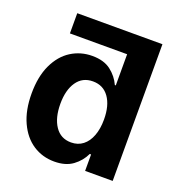

<svg xmlns="http://www.w3.org/2000/svg" viewBox="-130 -816 870 933"><g transform="rotate(20 305.5 -349.0)"><path d="M551.8 -707V0H409.2V-85H402.3Q383.8 -45.4 347.2 -18.3Q310.5 8.8 252 8.8Q190.4 8.8 141.6 -23.2Q92.8 -55.2 64.5 -116.9Q36.1 -178.7 36.1 -264.6Q36.1 -352.5 64.9 -413.8Q93.8 -475.1 142.8 -506.1Q191.9 -537.1 252 -537.1Q312 -537.1 348.1 -509.3Q384.3 -481.4 402.3 -441.4H407.2V-602.5H111.3V-707ZM296.9 -421.9Q243.2 -421.9 213.9 -379.4Q184.6 -336.9 184.6 -265.6Q184.6 -193.4 213.9 -149.9Q243.2 -106.4 296.9 -106.4Q332.5 -106.4 357.9 -126.2Q383.3 -146 396.7 -181.9Q410.2 -217.8 410.2 -265.6Q410.2 -337.9 380.4 -379.9Q350.6 -421.9 296.9 -421.9Z"/></g></svg>

Font: Pretendard Std
Style: Bold
Weight: 700
Designer: Base glyphs from Inter by Rasmus Andersson; Hangeul glyphs from Noto Sans CJK(Source Han Sans) by Jang Soo-young and Kan
Foundry: Kil Hyung-jin
Version: Version 1.309